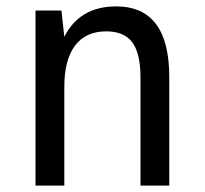

<svg xmlns="http://www.w3.org/2000/svg" viewBox="-20 -580 640 600"><path d="M91 -547H172L181 -465Q229 -560 343 -560Q509 -560 509 -339V0H419V-339Q419 -413 393.5 -447.5Q368 -482 312 -482Q248 -482 214.5 -437.5Q181 -393 181 -309V0H91Z"/></svg>

Font: PlemolJP35 Console
Style: Regular
Weight: 400
Version: v2.0.3; ttfautohint (v1.8.4.7-5d5b-dirty) -l 6 -r 45 -G 200 